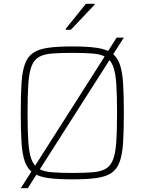

<svg xmlns="http://www.w3.org/2000/svg" viewBox="-20 -942 766 1017"><path d="M90 55 598 -743H636L127 55ZM363 8Q286 8 235.5 1Q185 -6 155.5 -26Q126 -46 112 -85Q98 -124 94 -187Q90 -250 90 -344Q90 -438 94 -501Q98 -564 112 -603Q126 -642 155.5 -662Q185 -682 235.5 -689Q286 -696 363 -696Q440 -696 490.5 -689Q541 -682 570.5 -662Q600 -642 614 -603Q628 -564 632 -501Q636 -438 636 -344Q636 -250 632 -187Q628 -124 614 -85Q600 -46 570.5 -26Q541 -6 490.5 1Q440 8 363 8ZM363 -26Q428 -26 471 -29.5Q514 -33 540 -48Q566 -63 579 -97Q592 -131 596 -190.5Q600 -250 600 -344Q600 -438 596 -497.5Q592 -557 579 -591Q566 -625 540 -640Q514 -655 471 -658.5Q428 -662 363 -662Q298 -662 255 -658.5Q212 -655 186 -640Q160 -625 147 -591Q134 -557 130 -497.5Q126 -438 126 -344Q126 -250 130 -190.5Q134 -131 147 -97Q160 -63 186 -48Q212 -33 255 -29.5Q298 -26 363 -26ZM328 -784V-789L435 -922H481V-917L355 -784Z"/></svg>

Font: Saira Thin Thin
Style: Regular
Weight: 250
Version: Version 1.101